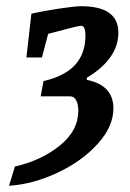

<svg xmlns="http://www.w3.org/2000/svg" viewBox="-20 -496 420 618"><path d="M345 -147Q345 -89 294.5 -33Q244 23 165 60Q86 97 9 102L28 40Q112 21 172 -27Q232 -75 232 -140Q232 -161 225 -173.5Q218 -186 206 -186H111L120 -235Q189 -251 222 -287.5Q255 -324 255 -382Q255 -413 241 -413Q230 -413 135 -387L115 -311H65L81 -452Q121 -461 171.5 -468.5Q222 -476 241 -476Q361 -476 361 -391Q361 -307 260 -246L259 -239Q345 -222 345 -147Z"/></svg>

Font: Grenze Medium
Style: Italic
Weight: 500
Italic angle: -10°
Designer: Renata Polastri
Foundry: Omnibus-Type
Version: Version 1.002; ttfautohint (v1.8)